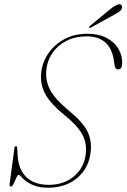

<svg xmlns="http://www.w3.org/2000/svg" viewBox="-20 -868 592 898"><path d="M207 10Q168 10 142.8 0.8Q117.5 -8.5 102.2 -20.2Q87 -32 79.2 -41.2Q71.5 -50.5 67 -50.5Q62.5 -50.5 56.5 -36.8Q50.5 -23 44 -9.2Q37.5 4.5 31.5 4.5Q23.5 4.5 25 -7.5L47.5 -176Q48.5 -184 54.5 -184Q60.5 -184 60.5 -175.5L63 -135.5Q68 -72 105.2 -37.8Q142.5 -3.5 208.5 -3.5Q279.5 -3.5 327.2 -44.5Q375 -85.5 381.5 -150.5Q386.5 -200 364.2 -240.5Q342 -281 282.5 -329Q218 -381 192.5 -426.8Q167 -472.5 172.5 -526.5Q177 -574.5 204.8 -616.2Q232.5 -658 279.5 -684Q326.5 -710 388.5 -710Q441.5 -710 478.2 -690.8Q515 -671.5 533.8 -640Q552.5 -608.5 551.5 -571.5Q550.5 -543.5 533 -543.5Q519 -543.5 516 -562L511.5 -591.5Q502 -645.5 469.8 -671.8Q437.5 -698 386.5 -698Q331 -698 289.8 -676.5Q248.5 -655 224.2 -618.8Q200 -582.5 196.5 -538.5Q192 -490 214.8 -447Q237.5 -404 300 -352.5Q365.5 -298.5 387.5 -256Q409.5 -213.5 404.5 -162Q399.5 -108 372.2 -69.5Q345 -31 302 -10.5Q259 10 207 10ZM495.5 -825Q527 -850.5 541.5 -848Q548.5 -846.5 550.2 -839.8Q552 -833 549 -826.5Q544 -817 534.8 -811.2Q525.5 -805.5 513 -798.5L404 -738.5Q398.5 -735.5 397 -739Q395 -742 401.5 -747.5Z"/></svg>

Font: Fraunces 144pt S050 Thin
Style: Italic
Weight: 100
Italic angle: -16°
Version: Version 1.000; ttfautohint (v1.8.3)